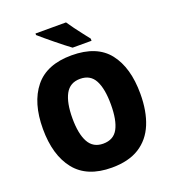

<svg xmlns="http://www.w3.org/2000/svg" viewBox="-164 -1050 1060 1182"><g transform="rotate(-20 366.0 -458.5)"><path d="M685 -358Q685 -244 651 -161.5Q617 -79 546.5 -34.5Q476 10 366 10Q204 10 125.5 -88.5Q47 -187 47 -359Q47 -530 125.5 -627.5Q204 -725 367 -725Q532 -725 608.5 -627.5Q685 -530 685 -358ZM240 -358Q240 -257 270 -202Q300 -147 366 -147Q434 -147 463 -201Q492 -255 492 -358Q492 -461 463 -516Q434 -571 367 -571Q300 -571 270 -515.5Q240 -460 240 -358ZM405 -927Q419 -906 439.5 -878Q460 -850 480.5 -824Q501 -798 514 -781V-767H390Q373 -779 348 -799Q323 -819 295.5 -841Q268 -863 244 -883.5Q220 -904 205 -917V-927Z"/></g></svg>

Font: Noto Sans Ethiopic SemiCondensed Black
Style: Regular
Weight: 900
Width: 4
Designer: Monotype Design Team
Foundry: Monotype Imaging Inc.
Version: Version 2.102; ttfautohint (v1.8.4.7-5d5b)